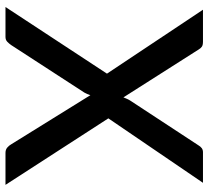

<svg xmlns="http://www.w3.org/2000/svg" viewBox="-50 -710 760 700"><g transform="rotate(90 330.0 -360.0)"><path d="M654 0H537.5Q525.5 0 518 -6.5Q510.5 -13 506 -21L327 -309.5Q325 -303.5 322.8 -298Q320.5 -292.5 317.5 -287.5L144.5 -21Q139 -13 132.2 -6.5Q125.5 0 114.5 0H5.5L248.5 -370L15.5 -720H131.5Q144 -720 149.8 -716.2Q155.5 -712.5 160 -705L335 -430Q337.5 -436 340 -442Q342.5 -448 346.5 -454.5L509.5 -703Q514.5 -711.5 520.5 -715.8Q526.5 -720 535 -720H646.5L411.5 -375Z"/></g></svg>

Font: Lato SemiBold
Style: Regular
Weight: 600
Designer: Lukasz Dziedzic with Adam Twardoch and Botio Nikoltchev
Foundry: tyPoland Lukasz Dziedzic
Version: Version 2.015; 2015-08-06; http://www.latofonts.com/